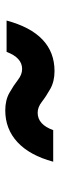

<svg xmlns="http://www.w3.org/2000/svg" viewBox="231 -725 227 729"><g transform="rotate(-90 344.5 -360.5)"><path d="M439 -267Q400 -267 371.5 -283Q343 -299 322.5 -315Q302 -331 281 -331Q236 -331 215 -272H95Q119 -361 169 -407.5Q219 -454 290 -454Q329 -454 357 -438Q385 -422 405.5 -406Q426 -390 447 -390Q490 -390 512 -449H631Q582 -267 439 -267Z"/></g></svg>

Font: Plus Jakarta Display
Style: Bold Italic
Weight: 700
Italic angle: -12°
Designer: Gumpita Rahayu
Foundry: Tokotype Studio
Version: Version 1.000;hotconv 1.0.109;makeotfexe 2.5.65596